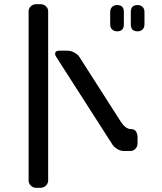

<svg xmlns="http://www.w3.org/2000/svg" viewBox="-20 -787 768 913"><path d="M634 -638Q649 -638 658 -647Q667 -656 667 -671V-730Q667 -745 658 -754Q649 -763 634 -763Q602 -763 602 -730V-671Q602 -638 634 -638ZM537 -638Q569 -638 569 -671V-730Q569 -763 537 -763Q522 -763 513 -754Q504 -745 504 -730V-671Q504 -656 513 -647Q522 -638 537 -638ZM151 106H173Q188 106 198.5 95.5Q209 85 209 71V-733Q209 -747 198.5 -757Q188 -767 173 -767H151Q137 -767 126.5 -757Q116 -747 116 -733V71Q116 85 126.5 95.5Q137 106 151 106ZM247 -517 515 -99Q523 -87 538.5 -78Q554 -69 568 -69H600Q614 -69 624 -79.5Q634 -90 634 -105V-134Q634 -151 626.5 -162Q619 -173 605 -173Q589 -173 576.5 -183Q564 -193 554 -209L357 -517Q349 -529 332.5 -537.5Q316 -546 302 -546H262Q242 -546 242 -531Q242 -524 247 -517Z"/></svg>

Font: WD-XL Lubrifont TC
Style: Regular
Weight: 400
Designer: [WD-XL Lubrifont] Copyright 2020-2022 (c) NightFurySL2001, Skr-ZERO; [ZCOOL QingKe HuangYou] Copyright 2018-2022 (c) The
Version: Version 2.001;hotconv 1.1.1;makeotfexe 2.6.0